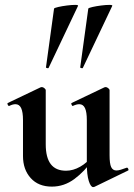

<svg xmlns="http://www.w3.org/2000/svg" viewBox="-20 -751 546 785"><path d="M192 12Q137 12 105.5 -23Q74 -58 74 -113V-260Q74 -293 66.5 -309Q59 -325 43 -325Q32 -325 18 -318Q14 -317 11.5 -323Q9 -329 12 -330L146 -394Q149 -395 151 -395Q156 -395 161.5 -390.5Q167 -386 167 -382V-161Q167 -107 187.5 -80Q208 -53 250 -53Q279 -53 308 -69.5Q337 -86 354 -111L360 -99Q326 -50 284 -19Q242 12 192 12ZM428 -382V-116Q428 -82 434.5 -68Q441 -54 456 -54Q463 -54 473.5 -57Q484 -60 497 -65Q501 -67 504 -61.5Q507 -56 504 -54L366 13Q364 14 361 14Q351 14 343 -11Q335 -36 335 -82V-260Q335 -293 327.5 -309Q320 -325 304 -325Q293 -325 278 -318Q275 -317 272.5 -323Q270 -329 273 -330L407 -394Q409 -395 412 -395Q417 -395 422.5 -390.5Q428 -386 428 -382ZM179 -474Q178 -471 172.5 -472.5Q167 -474 168 -476L201 -716Q203 -719 218.5 -722.5Q234 -726 253.5 -728.5Q273 -731 287 -731Q301 -731 299 -727ZM319 -474Q318 -471 312.5 -472.5Q307 -474 308 -476L341 -716Q343 -719 358.5 -722.5Q374 -726 393.5 -728.5Q413 -731 427 -731Q441 -731 439 -727Z"/></svg>

Font: Cormorant Light
Style: Regular
Weight: 300
Designer: Christian Thalmann (Catharsis Fonts)
Foundry: Catharsis Fonts
Version: Version 4.000